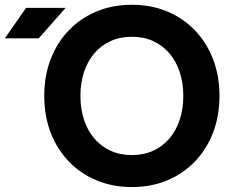

<svg xmlns="http://www.w3.org/2000/svg" viewBox="-20 -755 955 788"><path d="M310.1 -361.3Q310.1 -414.5 324.6 -458.8Q339.2 -503.1 366.8 -535.7Q394.4 -568.3 433.4 -586.2Q472.4 -604.1 521.2 -604.1Q570 -604.1 609 -586.2Q647.9 -568.3 675.6 -535.7Q703.2 -503.1 717.8 -458.8Q732.3 -414.5 732.3 -361.3Q732.3 -308.2 717.8 -263.9Q703.2 -219.5 675.6 -187Q647.9 -154.4 609 -136.5Q570 -118.6 521.2 -118.6Q472.4 -118.6 433.4 -136.5Q394.4 -154.4 366.8 -187Q339.2 -219.5 324.6 -263.9Q310.1 -308.2 310.1 -361.3ZM161.6 -361.3Q161.6 -279.6 187.7 -211.2Q213.9 -142.9 262 -92.7Q310.1 -42.5 376 -14.9Q441.9 12.7 521.2 12.7Q600.8 12.7 666.6 -14.9Q732.3 -42.5 780.4 -92.7Q828.5 -142.9 854.6 -211.2Q880.8 -279.6 880.8 -361.3Q880.8 -443.1 854.6 -511.4Q828.5 -579.8 780.4 -630Q732.3 -680.2 666.6 -707.8Q600.8 -735.4 521.2 -735.4Q441.9 -735.4 376 -707.8Q310.1 -680.2 262 -630Q213.9 -579.8 187.7 -511.4Q161.6 -443.1 161.6 -361.3ZM139.1 -597.7H0L86.9 -722.7H249.4Z"/></svg>

Font: Giphurs SC
Style: Regular
Weight: 400
Version: Version 0.920